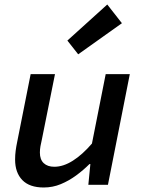

<svg xmlns="http://www.w3.org/2000/svg" viewBox="-20 -820 640 852"><path d="M174 12Q111 12 79 -21Q47 -54 47 -112Q47 -132 49.5 -151Q52 -170 56 -189L116 -491H224L166 -202Q162 -185 159.5 -171Q157 -157 157 -143Q157 -112 174 -96Q191 -80 221 -80Q261 -80 303.5 -107Q346 -134 388 -183L449 -491H556L459 0H372L381 -92H377Q350 -65 318 -41.5Q286 -18 250 -3Q214 12 174 12ZM327 -579 279 -640 456 -800 521 -717Z"/></svg>

Font: Source Code Pro ExtraLight SemiBold
Style: Italic
Weight: 600
Italic angle: -11°
Monospace: yes
Version: Version 1.016;hotconv 1.0.116;makeotfexe 2.5.65601